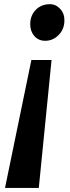

<svg xmlns="http://www.w3.org/2000/svg" viewBox="-20 -769 334 918"><path d="M165.5 129.5H4L130 -482H226.5ZM288 -670.5Q287.5 -629 260.2 -601.5Q233 -574 196 -574Q164 -574 144.2 -596.8Q124.5 -619.5 124.5 -653Q124.5 -695 151 -722Q177.5 -749 219 -749Q247 -749 267.8 -726.5Q288.5 -704 288 -670.5Z"/></svg>

Font: Merriweather 20pt Black
Style: Italic
Weight: 900
Italic angle: -7.8°
Version: Version 2.101